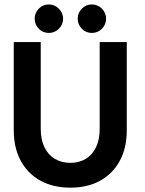

<svg xmlns="http://www.w3.org/2000/svg" viewBox="-20 -854 671 886"><path d="M440 -660H565V-253Q565 -171.5 532.8 -112Q500.5 -52.5 442.2 -20.2Q384 12 305 12Q225.5 12 166.8 -20.2Q108 -52.5 75.8 -112Q43.5 -171.5 43.5 -253V-660H168V-259.5Q168 -209.5 185.2 -174.2Q202.5 -139 233.5 -120.8Q264.5 -102.5 305 -102.5Q345 -102.5 375.5 -120.8Q406 -139 423 -174.2Q440 -209.5 440 -259.5ZM404 -702Q376.5 -702 357.5 -721.5Q338.5 -741 338.5 -767.5Q338.5 -794.5 357.5 -814Q376.5 -833.5 404 -833.5Q431 -833.5 450.2 -814Q469.5 -794.5 469.5 -767.5Q469.5 -740.5 450.2 -721.2Q431 -702 404 -702ZM205.5 -702Q178 -702 159 -721.5Q140 -741 140 -767.5Q140 -794.5 159 -814Q178 -833.5 205.5 -833.5Q232 -833.5 251.5 -814Q271 -794.5 271 -767.5Q271 -740.5 251.5 -721.2Q232 -702 205.5 -702Z"/></svg>

Font: League Spartan Thin SemiBold
Style: Regular
Weight: 600
Version: Version 2.002